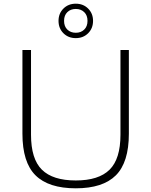

<svg xmlns="http://www.w3.org/2000/svg" viewBox="-20 -1011 820 1040"><path d="M390.5 9Q243.5 9 172.5 -61.2Q101.5 -131.5 101.5 -287V-740H148V-281Q148 -150 207 -91.8Q266 -33.5 390.5 -33.5Q514.5 -33.5 573.5 -91.8Q632.5 -150 632.5 -281V-740H678V-287Q678 -131.5 607.5 -61.2Q537 9 390.5 9ZM390.5 -804.5Q350 -804.5 323.5 -831Q297 -857.5 297 -898Q297 -938 323.5 -964.5Q350 -991 390.5 -991Q431 -991 457.5 -964.5Q484 -938 484 -898Q484 -857.5 457.5 -831Q431 -804.5 390.5 -804.5ZM390.5 -833.5Q418.5 -833.5 436.2 -850.8Q454 -868 454 -898Q454 -928 436.2 -945.2Q418.5 -962.5 390.5 -962.5Q362.5 -962.5 344.8 -945.2Q327 -928 327 -898Q327 -868 344.8 -850.8Q362.5 -833.5 390.5 -833.5Z"/></svg>

Font: Encode Sans Exp XLt
Style: Regular
Weight: 200
Width: 7
Designer: Multiple Designers
Foundry: Impallari Type
Version: Version 3.002; ttfautohint (v1.8.3) -l 8 -r 50 -G 200 -x 14 